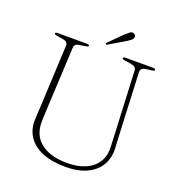

<svg xmlns="http://www.w3.org/2000/svg" viewBox="-152 -976 1032 1115"><g transform="rotate(20 364.0 -418.5)"><path d="M580 -284 563 -650Q562.5 -661.5 554 -668.2Q545.5 -675 526.5 -678L489 -684Q479 -685.5 476.2 -687.8Q473.5 -690 473.5 -692.5Q473.5 -696 477.2 -698Q481 -700 487.5 -700H660.5Q667 -700 670.5 -698Q674 -696 674 -692.5Q674 -689.5 671 -687Q668 -684.5 658.5 -683.5L624 -679Q604.5 -677 597 -668.8Q589.5 -660.5 590 -649.5L606.5 -281.5Q607.5 -257 608.8 -234Q610 -211 611.5 -186Q614.5 -126.5 588 -81.2Q561.5 -36 507.8 -10.5Q454 15 376.5 15Q290.5 15 231.8 -9.8Q173 -34.5 143.8 -79.2Q114.5 -124 117 -184Q117.5 -200.5 119 -225.8Q120.5 -251 122 -276.8Q123.5 -302.5 124 -320.5L139.5 -648Q140.5 -662 130.8 -669.2Q121 -676.5 104 -678.5L70.5 -684Q54.5 -686.5 54.5 -692Q54.5 -696 58.2 -698Q62 -700 69 -700H250.5Q257.5 -700 261 -698Q264.5 -696 264.5 -692Q264.5 -689.5 261.5 -687.5Q258.5 -685.5 248.5 -684L215 -678.5Q197.5 -676.5 189.2 -670Q181 -663.5 180 -649L164 -325.5Q162 -285 160.5 -253Q159 -221 158 -192Q154.5 -103.5 213.2 -56.5Q272 -9.5 377 -9.5Q444 -9.5 491.2 -30.5Q538.5 -51.5 562.8 -90.5Q587 -129.5 584.5 -184Q583 -217.5 582 -241Q581 -264.5 580 -284ZM434.5 -823.5Q450.5 -838 461 -846Q471.5 -854 483 -850.5Q492 -847.5 495.5 -840.5Q499 -833.5 496.5 -826Q493.5 -816.5 484.2 -809.5Q475 -802.5 462.5 -794.5L363 -735.5Q361.5 -734 358.5 -734Q355.5 -734 353.5 -736Q351 -738.5 352.8 -741.2Q354.5 -744 356.5 -745.5Z"/></g></svg>

Font: Fraunces Thin
Style: Regular
Weight: 250
Version: Version 1.000;[b76b70a41]